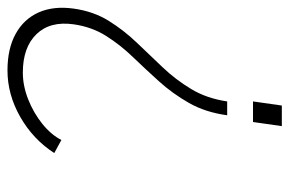

<svg xmlns="http://www.w3.org/2000/svg" viewBox="-150 -623 773 513"><g transform="rotate(-90 236.5 -366.5)"><path d="M185 -146Q193 -204.5 218 -248.2Q243 -292 275.5 -328Q308 -364 340.5 -397.8Q373 -431.5 397 -469.5Q421 -507.5 428 -556Q437 -619 401.8 -655.5Q366.5 -692 299 -692Q264 -692 227.8 -677.8Q191.5 -663.5 162.2 -640Q133 -616.5 119 -589L84 -608Q121 -665 180.8 -699Q240.5 -733 305 -733Q363 -733 402.5 -711.2Q442 -689.5 459.8 -649.8Q477.5 -610 470 -556Q462.5 -503 437.5 -462.8Q412.5 -422.5 379.5 -388Q346.5 -353.5 313.2 -318.5Q280 -283.5 255 -242Q230 -200.5 222 -146ZM156 0 167 -77H222L211 0Z"/></g></svg>

Font: Public Sans Thin
Style: Italic
Weight: 100
Italic angle: -8°
Designer: The Public Sans project authors (U.S. Web Design System). Libre Franklin designed by Pablo Impallari and Rodrigo Fuenzal
Version: Version 2.000